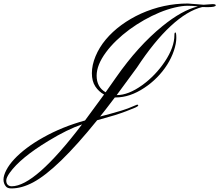

<svg xmlns="http://www.w3.org/2000/svg" viewBox="-405 -704 1241 1086"><path d="M377 -108.4Q376 -102.1 360.8 -95.7Q322.8 -80.1 308.6 -74.7L280.3 -64.5Q265.6 -59.1 246.6 -53.2L144.5 -23.9Q-80.1 254.4 -217.8 327.6Q-282.2 361.8 -340.3 361.8Q-362.3 361.8 -371.1 351.1Q-385.3 334.5 -385.3 311.8Q-385.3 289.1 -369.4 258.3Q-353.5 227.5 -324 195.8Q-294.4 164.1 -252.9 132.8Q-211.4 101.6 -160.2 73.2Q-53.7 13.2 75.7 -22.5L183.6 -169.4Q153.8 -185.5 134.3 -214.8Q114.7 -244.1 114.7 -290Q114.7 -335.9 135.5 -386Q156.2 -436 193.4 -480.5Q230.5 -524.9 281.5 -562.3Q332.5 -599.6 392.6 -627Q520.5 -684.1 657.2 -684.1L747.1 -677.2L796.9 -680.7Q815.4 -680.7 815.4 -674.3Q815.4 -663.6 770.5 -663.6L738.8 -664.1Q654.3 -643.6 560.3 -556.4Q466.3 -469.2 369.1 -321.3L254.9 -166Q321.3 -166 399.9 -222.7Q474.6 -276.9 527.3 -355.5Q581.5 -437 581.5 -505.4Q581.5 -520.5 586.9 -520.5Q592.3 -520.5 592.3 -489.3Q592.3 -458 578.4 -416.7Q564.5 -375.5 540 -337.2Q515.6 -298.8 482.4 -265.4Q449.2 -231.9 411.1 -207Q329.6 -152.8 249.5 -152.8H244.6Q184.1 -72.8 161.1 -44.9L219.7 -60.5Q287.6 -78.6 325.2 -93.5Q362.8 -108.4 366.7 -110.6Q370.6 -112.8 373.8 -111.6Q377 -110.4 377 -108.4ZM714.4 -667.5Q689 -671.4 657.2 -671.4Q625.5 -671.4 583.3 -661.4Q541 -651.4 497.3 -633.3Q453.6 -615.2 410.2 -590.6Q366.7 -565.9 327.1 -536.9Q287.6 -507.8 253.7 -475.1Q219.7 -442.4 194.8 -408.7Q141.6 -336.9 141.6 -275.9Q141.6 -211.4 192.4 -182.1L251.5 -266.1Q376 -444.3 513.2 -555.7Q625.5 -647 714.4 -667.5ZM59.1 -0.5Q-24.4 27.8 -130.9 92.8Q-290 189 -350.1 273.4Q-369.6 300.8 -369.6 316.9Q-369.6 333 -361.1 341.3Q-352.5 349.6 -338.9 349.6Q-207 349.6 59.1 -0.5Z"/></svg>

Font: Pinyon Script
Style: Regular
Weight: 400
Designer: Nicole Fally
Foundry: Nicole Fally
Version: Version 1.005